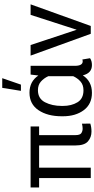

<svg xmlns="http://www.w3.org/2000/svg" viewBox="409 -1226 828 1686"><g transform="rotate(-90 823.0 -383.0)"><path d="M20 -453.6V-528.3H555.2V-453.6H479.5V-134.8Q479.5 -94.2 497.1 -82.8Q514.6 -71.3 537.6 -71.3Q554.7 -71.3 580.1 -77.1L580.6 -3.9Q548.3 6.3 510.7 6.3Q460.4 6.3 424.6 -24.7Q388.7 -55.7 388.7 -135.3V-453.6H193.4V0H102.5V-453.6Z M1154.8 -6.3Q1131.3 10.3 1094.7 10.3Q1023.4 10.3 1004.4 -69.8Q952.1 10.3 850.6 10.3Q752.4 10.3 698.7 -61.3Q645 -132.8 645 -244.6V-254.9Q645 -379.9 698.5 -459Q752 -538.1 851.6 -538.1Q950.7 -538.1 1002.9 -460L1011.2 -528.3H1087.9V-136.2Q1089.4 -70.8 1127 -70.8Q1134.8 -70.8 1143.6 -73.7ZM735.8 -244.6Q735.8 -169.4 767.8 -116.7Q799.8 -64 873 -64Q920.4 -64 949.7 -89.6Q979 -115.2 997.1 -154.3V-372.6Q979 -412.1 949.5 -438Q919.9 -463.9 874 -463.9Q800.3 -463.9 768.1 -401.9Q735.8 -339.8 735.8 -254.4ZM868.2 -613.3 894.5 -777.3H979.5L922.9 -613.3Z M1627.9 -528.3 1438 0H1369.1L1177.7 -528.3H1270.5L1404.8 -123.5L1535.6 -528.3Z"/></g></svg>

Font: Roboto21382017
Style: Regular
Weight: 400
Designer: Christian Robertson
Foundry: Google
Version: Version 2.138; 2017